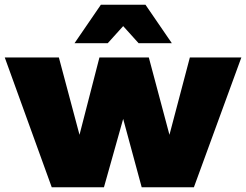

<svg xmlns="http://www.w3.org/2000/svg" viewBox="-30 -789 1037 809"><path d="M-10 -547H218L305 -221L389 -547H597L684 -221L770 -547H987L787 0H567L489 -288L408 0H188ZM694 -607H554L489 -679L424 -607H284L395 -769H583Z"/></svg>

Font: Argentum Sans Black
Style: Regular
Weight: 900
Designer: Julieta Ulanovsky (Modified by Cristiano Sobral)
Foundry: Julieta Ulanovsky
Version: Version 1.000; ttfautohint (v1.5.65-e2d9)